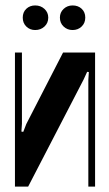

<svg xmlns="http://www.w3.org/2000/svg" viewBox="-20 -689 402 709"><path d="M109.9 -668.9Q130.4 -668.9 144.3 -656Q158.2 -643.1 158.2 -624Q158.2 -604 144.3 -591.1Q130.4 -578.1 109.9 -578.1Q90.3 -578.1 77.1 -591.1Q64 -604 64 -624Q64 -644 77.1 -656.5Q90.3 -668.9 109.9 -668.9ZM201.2 -624Q201.2 -643.1 214.8 -656Q228.5 -668.9 248 -668.9Q268.6 -668.9 281.7 -656.5Q294.9 -644 294.9 -624Q294.9 -604 281.5 -591.1Q268.1 -578.1 248 -578.1Q228.5 -578.1 214.8 -591.1Q201.2 -604 201.2 -624ZM212.9 -495.1H331.1V0H306.2V-394L308.1 -422.9L301.8 -423.8L289.1 -396L84 0H35.2V-495.1H61V-231.9L59.1 -203.1L65.9 -202.1L77.1 -231Z"/></svg>

Font: Moniqa Black Heading
Style: Regular
Weight: 900
Designer: Rajesh Rajput
Foundry: Rajesh Rajput
Version: Version 1.000